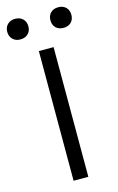

<svg xmlns="http://www.w3.org/2000/svg" viewBox="-175 -988 639 1044"><g transform="rotate(-15 144.5 -466.5)"><path d="M103 0V-730H186V0ZM23 -817Q-3 -817 -19.5 -833Q-36 -849 -36 -875Q-36 -901 -19.5 -917Q-3 -933 23 -933Q50 -933 66.5 -917Q83 -901 83 -875Q83 -849 66.5 -833Q50 -817 23 -817ZM266 -817Q239 -817 223 -833Q207 -849 207 -875Q207 -901 223 -917Q239 -933 266 -933Q293 -933 309 -917Q325 -901 325 -875Q325 -849 309 -833Q293 -817 266 -817Z"/></g></svg>

Font: M PLUS 2
Style: Regular
Weight: 400
Designer: Coji Morishita
Foundry: UNDERFOREST DESIGN
Version: Version 1.001